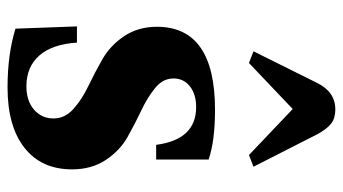

<svg xmlns="http://www.w3.org/2000/svg" viewBox="-220 -679 909 509"><g transform="rotate(90 234.5 -424.5)"><path d="M271 -540Q354 -540 403 -523V-384H364Q350 -490 264 -490Q230 -490 209 -473.5Q188 -457 188 -430Q188 -402 213 -381.5Q238 -361 273 -344.5Q308 -328 343.5 -308Q379 -288 404 -250.5Q429 -213 429 -161Q429 -80 372 -35Q315 10 212 10Q124 10 56 -11L50 -174H93Q97 -109 127 -74.5Q157 -40 209 -40Q247 -40 270.5 -60Q294 -80 294 -112Q294 -142 269 -164.5Q244 -187 208.5 -204Q173 -221 137 -241.5Q101 -262 76 -299Q51 -336 51 -386Q51 -540 271 -540ZM270 -859Q293 -859 307.5 -848Q322 -837 336 -811L422 -642L391 -630L269 -746L147 -630L116 -642L200 -811Q224 -859 270 -859Z"/></g></svg>

Font: Libre Caslon Text
Style: Bold
Weight: 700
Designer: Pablo Impallari, Rodrigo Fuenzalida
Foundry: Pablo Impallari, Rodrigo Fuenzalida
Version: Version 1.002